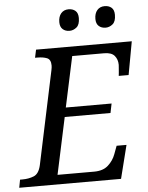

<svg xmlns="http://www.w3.org/2000/svg" viewBox="-81 -958 775 1007"><g transform="rotate(-5 306.5 -455.0)"><path d="M-21 0 -13 -42H0Q33 -42 60 -53Q87 -64 97 -109L201 -600Q204 -614 204 -624Q204 -656 183.5 -664Q163 -672 134 -672H121L130 -714H634L602 -539H550Q551 -544 552 -557Q553 -570 554 -582.5Q555 -595 555 -597Q555 -625 539 -644.5Q523 -664 484 -664H316L259 -398H500L490 -349H249L185 -50H378Q425 -50 452 -74.5Q479 -99 491 -132L507 -175H559L515 0ZM504 -797Q482 -797 468 -809.5Q454 -822 454 -847Q454 -876 468.5 -893Q483 -910 508 -910Q530 -910 544 -898Q558 -886 558 -860Q558 -825 541 -811Q524 -797 504 -797ZM314 -797Q292 -797 278 -809.5Q264 -822 264 -847Q264 -876 278.5 -893Q293 -910 318 -910Q340 -910 354 -898Q368 -886 368 -860Q368 -825 351 -811Q334 -797 314 -797Z"/></g></svg>

Font: NotoSerif-Italic
Style: Regular
Weight: 400
Italic angle: -12°
Designer: Monotype Design Team
Foundry: Monotype Imaging Inc.
Version: Version 2.007; ttfautohint (v1.8) -l 8 -r 50 -G 200 -x 14 -D